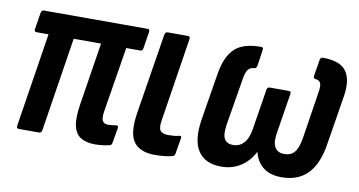

<svg xmlns="http://www.w3.org/2000/svg" viewBox="-57 -636 1461 781"><g transform="rotate(10 673.5 -246.0)"><path d="M368 8Q334 8 311 -5Q288 -18 280 -50Q272 -82 281 -140L322 -400H209L148 -11Q146 0 136 0H52Q43 0 44 -11L105 -400H56Q45 -400 47 -411L58 -480Q60 -492 70 -492H498Q508 -492 506 -480L495 -411Q494 -400 484 -400H426L382 -128Q378 -101 384.5 -90.5Q391 -80 407 -80Q415 -80 423.5 -81Q432 -82 440 -83Q450 -85 449 -74L438 -11Q437 -1 428 1Q415 4 400 6Q385 8 368 8Z M616 8Q555 8 529 -26Q503 -60 515 -143L569 -480Q571 -492 581 -492H665Q675 -492 673 -480L619 -135Q614 -104 622.5 -92.5Q631 -81 656 -81Q667 -81 679 -82Q691 -83 701 -86Q711 -88 709 -77L698 -12Q696 -2 688 0Q674 4 655.5 6Q637 8 616 8Z M889 8Q824 8 794.5 -35Q765 -78 778 -164L811 -366Q823 -435 857.5 -467.5Q892 -500 966 -500Q976 -500 974 -489L964 -421Q961 -410 954 -410Q936 -409 927.5 -397.5Q919 -386 915 -361L882 -162Q876 -121 886.5 -104Q897 -87 922 -87Q948 -87 966 -106Q984 -125 990 -163L1017 -332Q1019 -343 1029 -343H1108Q1118 -343 1116 -332L1089 -163Q1083 -125 1095 -106Q1107 -87 1133 -87Q1160 -87 1175 -104Q1190 -121 1197 -162L1228 -361Q1232 -386 1227 -397Q1222 -408 1204 -410Q1197 -411 1198 -421L1209 -489Q1211 -500 1220 -500Q1292 -500 1317.5 -465Q1343 -430 1332 -360L1299 -156Q1286 -73 1246 -32.5Q1206 8 1139 8Q1092 8 1063.5 -14Q1035 -36 1025 -76H1024Q1005 -38 970.5 -15Q936 8 889 8Z"/></g></svg>

Font: Sofia Sans Condensed
Style: Bold Italic
Weight: 700
Italic angle: -9°
Version: Version 4.100